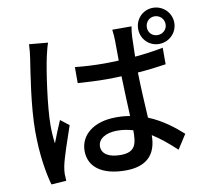

<svg xmlns="http://www.w3.org/2000/svg" viewBox="-94 -952 1188 1109"><g transform="rotate(-10 500.0 -397.5)"><path d="M768 -743C768 -684 814 -637 873 -637C932 -637 980 -684 980 -743C980 -802 932 -849 873 -849C814 -849 768 -802 768 -743ZM819 -743C819 -774 842 -799 873 -799C904 -799 929 -775 929 -743C929 -712 904 -689 873 -689C842 -689 819 -712 819 -743ZM242 -756 132 -766C131 -739 128 -708 124 -683C112 -603 80 -412 80 -264C80 -128 99 -16 119 54L207 48C206 35 206 20 205 10C205 -2 207 -22 210 -36C220 -87 256 -189 282 -265L232 -304C216 -266 195 -217 180 -176C175 -213 173 -247 173 -283C173 -390 203 -598 221 -679C225 -697 235 -738 242 -756ZM733 -765H620C623 -746 625 -718 625 -701C625 -676 626 -633 626 -583C598 -582 569 -581 541 -581C482 -581 427 -584 370 -590V-496C429 -492 483 -489 541 -489C569 -489 598 -490 626 -491C628 -413 632 -326 635 -256C610 -261 583 -263 554 -263C420 -263 341 -195 341 -103C341 -7 420 49 556 49C674 49 739 -7 739 -126C785 -97 830 -60 877 -16L931 -100C881 -145 817 -196 735 -229C731 -305 725 -396 723 -496C781 -500 837 -507 889 -515V-612C838 -602 782 -594 723 -589C724 -635 725 -678 726 -703C727 -723 729 -745 733 -765ZM433 -113C433 -157 479 -186 546 -186C578 -186 609 -181 639 -172C639 -96 633 -44 542 -44C478 -44 433 -67 433 -113Z"/></g></svg>

Font: DAIFUKU Sans JP Medium
Style: Regular
Weight: 500
Designer: Original font ‘Source Han Sans JP’ : Ryoko NISHIZUKA  (kana, bopomofo & ideographs); Paul D. Hunt (Latin, Greek & Cyrill
Foundry: Daifuku
Version: Version 1.000